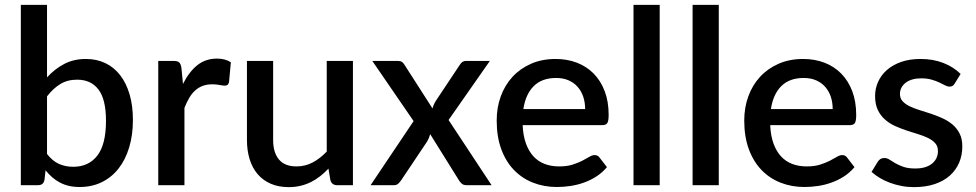

<svg xmlns="http://www.w3.org/2000/svg" viewBox="-20 -760 4005 788"><path d="M173 -128Q195.5 -99 222.2 -87.2Q249 -75.5 280.5 -75.5Q344 -75.5 379.5 -121.5Q415 -167.5 415 -264Q415 -352 384.2 -392.5Q353.5 -433 296.5 -433Q257 -433 227.8 -415.2Q198.5 -397.5 173 -364.5ZM173 -442.5Q204.5 -477 243.5 -497.5Q282.5 -518 332.5 -518Q377 -518 412.8 -500.8Q448.5 -483.5 473.5 -451Q498.5 -418.5 512 -372.2Q525.5 -326 525.5 -268Q525.5 -206 510.2 -155.2Q495 -104.5 466.5 -68.2Q438 -32 397.5 -12.2Q357 7.5 307 7.5Q282.5 7.5 262.5 2.8Q242.5 -2 225.5 -11Q208.5 -20 194.2 -32.5Q180 -45 167 -61L162.5 -21.5Q160 -10 153.5 -5Q147 0 135.5 0H65.5V-740H173Z M731 -415.5Q755 -464 789 -491.8Q823 -519.5 870.5 -519.5Q887 -519.5 901.5 -515.8Q916 -512 927.5 -504.5L920 -423.5Q918 -415 913.8 -411.8Q909.5 -408.5 902.5 -408.5Q895 -408.5 881 -411.2Q867 -414 851.5 -414Q829 -414 811.8 -407.5Q794.5 -401 780.8 -388.5Q767 -376 756.5 -358Q746 -340 737 -317V0H629.5V-510H692Q709 -510 715.5 -503.8Q722 -497.5 724.5 -482Z M1428.5 -510V0H1363.5Q1342 0 1336 -20.5L1328 -68Q1312 -51 1294.2 -37Q1276.5 -23 1256.5 -13Q1236.5 -3 1213.8 2.5Q1191 8 1165 8Q1123 8 1091 -6Q1059 -20 1037.2 -45.5Q1015.5 -71 1004.5 -106.8Q993.5 -142.5 993.5 -185.5V-510H1101V-185.5Q1101 -134 1124.8 -105.5Q1148.5 -77 1197 -77Q1232.5 -77 1263.2 -93.2Q1294 -109.5 1321 -138V-510Z M1997.5 0H1894.5Q1882 0 1874.8 -6.5Q1867.5 -13 1863 -21L1745.5 -209.5Q1741 -192.5 1733.5 -180L1627 -21Q1621.5 -13 1614.8 -6.5Q1608 0 1597 0H1501L1677.5 -263L1508 -510H1611Q1623.5 -510 1629.2 -506.2Q1635 -502.5 1639.5 -495L1755 -315Q1759.5 -331.5 1769 -346.5L1866.5 -493Q1876.5 -510 1892 -510H1990.5L1821 -267.5Z M2381.5 -312.5Q2381.5 -339.5 2373.8 -362.8Q2366 -386 2351 -403.2Q2336 -420.5 2313.8 -430.2Q2291.5 -440 2262.5 -440Q2204 -440 2170.5 -406.5Q2137 -373 2128 -312.5ZM2125 -246.5Q2127 -203 2138.5 -171.2Q2150 -139.5 2169.2 -118.5Q2188.5 -97.5 2215.2 -87.2Q2242 -77 2275 -77Q2306.5 -77 2329.5 -84.2Q2352.5 -91.5 2369.5 -100.2Q2386.5 -109 2398.5 -116.2Q2410.5 -123.5 2420.5 -123.5Q2433.5 -123.5 2440.5 -113.5L2471 -74Q2452 -51.5 2428 -36Q2404 -20.5 2377 -10.8Q2350 -1 2321.5 3.2Q2293 7.5 2266 7.5Q2213 7.5 2167.8 -10.2Q2122.5 -28 2089.2 -62.5Q2056 -97 2037.2 -148Q2018.5 -199 2018.5 -265.5Q2018.5 -318.5 2035.2 -364.5Q2052 -410.5 2083.2 -444.5Q2114.5 -478.5 2159.2 -498.2Q2204 -518 2260.5 -518Q2307.5 -518 2347.5 -502.8Q2387.5 -487.5 2416.5 -458Q2445.5 -428.5 2461.8 -385.8Q2478 -343 2478 -288.5Q2478 -263.5 2472.5 -255Q2467 -246.5 2452.5 -246.5Z M2687.5 -740V0H2580V-740Z M2930 -740V0H2822.5V-740Z M3397.5 -312.5Q3397.5 -339.5 3389.8 -362.8Q3382 -386 3367 -403.2Q3352 -420.5 3329.8 -430.2Q3307.5 -440 3278.5 -440Q3220 -440 3186.5 -406.5Q3153 -373 3144 -312.5ZM3141 -246.5Q3143 -203 3154.5 -171.2Q3166 -139.5 3185.2 -118.5Q3204.5 -97.5 3231.2 -87.2Q3258 -77 3291 -77Q3322.5 -77 3345.5 -84.2Q3368.5 -91.5 3385.5 -100.2Q3402.5 -109 3414.5 -116.2Q3426.5 -123.5 3436.5 -123.5Q3449.5 -123.5 3456.5 -113.5L3487 -74Q3468 -51.5 3444 -36Q3420 -20.5 3393 -10.8Q3366 -1 3337.5 3.2Q3309 7.5 3282 7.5Q3229 7.5 3183.8 -10.2Q3138.5 -28 3105.2 -62.5Q3072 -97 3053.2 -148Q3034.5 -199 3034.5 -265.5Q3034.5 -318.5 3051.2 -364.5Q3068 -410.5 3099.2 -444.5Q3130.5 -478.5 3175.2 -498.2Q3220 -518 3276.5 -518Q3323.5 -518 3363.5 -502.8Q3403.5 -487.5 3432.5 -458Q3461.5 -428.5 3477.8 -385.8Q3494 -343 3494 -288.5Q3494 -263.5 3488.5 -255Q3483 -246.5 3468.5 -246.5Z M3898.5 -417.5Q3894.5 -410.5 3889.5 -407.5Q3884.5 -404.5 3877 -404.5Q3868.5 -404.5 3858.5 -409.8Q3848.5 -415 3835 -421.5Q3821.5 -428 3803.2 -433.2Q3785 -438.5 3760.5 -438.5Q3740.5 -438.5 3724.2 -433.8Q3708 -429 3696.8 -420.2Q3685.5 -411.5 3679.5 -399.8Q3673.5 -388 3673.5 -374.5Q3673.5 -356.5 3684.5 -344.5Q3695.5 -332.5 3713.5 -323.8Q3731.5 -315 3754.5 -308Q3777.5 -301 3801.5 -293Q3825.5 -285 3848.5 -274.5Q3871.5 -264 3889.5 -248.8Q3907.5 -233.5 3918.5 -211.8Q3929.5 -190 3929.5 -159Q3929.5 -123 3916.5 -92.5Q3903.5 -62 3878.5 -39.5Q3853.5 -17 3816.2 -4.5Q3779 8 3731 8Q3704.5 8 3679.8 3.2Q3655 -1.5 3632.8 -9.8Q3610.5 -18 3591.2 -29.5Q3572 -41 3557 -54.5L3582 -95.5Q3586.5 -103 3593.2 -107.2Q3600 -111.5 3610 -111.5Q3620.5 -111.5 3630.8 -104.8Q3641 -98 3654.8 -90Q3668.5 -82 3688 -75.2Q3707.5 -68.5 3736.5 -68.5Q3760.5 -68.5 3778 -74.2Q3795.5 -80 3807 -90Q3818.5 -100 3824 -112.8Q3829.5 -125.5 3829.5 -140Q3829.5 -159.5 3818.5 -172Q3807.5 -184.5 3789.2 -193.5Q3771 -202.5 3747.8 -209.5Q3724.5 -216.5 3700.5 -224.5Q3676.5 -232.5 3653.2 -243Q3630 -253.5 3611.8 -269.8Q3593.5 -286 3582.5 -309.2Q3571.5 -332.5 3571.5 -366Q3571.5 -396.5 3583.8 -424Q3596 -451.5 3619.8 -472.5Q3643.5 -493.5 3678.2 -505.8Q3713 -518 3758.5 -518Q3810 -518 3852 -501.5Q3894 -485 3922.5 -456.5Z"/></svg>

Font: TypoPRO Lato
Style: Regular
Weight: 600
Designer: Lukasz Dziedzic with Adam Twardoch and Botio Nikoltchev
Foundry: tyPoland Lukasz Dziedzic
Version: Version 2.010; 2014-09-01; http://www.latofonts.com/